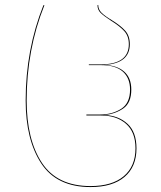

<svg xmlns="http://www.w3.org/2000/svg" viewBox="-20 -749 653 778"><path d="M84 -342Q84 -548 156 -728H160Q88 -548 88 -342Q88 -183 150 -89Q212 5 347 5Q434 5 481.5 -35Q529 -75 529 -148Q529 -214 490.5 -247.5Q452 -281 390 -281H330V-285H386Q435 -285 471 -308Q507 -331 507 -386Q507 -433 477.5 -459Q448 -485 390 -485H340V-488H387Q502 -488 502 -570Q502 -603 483 -623.5Q464 -644 430 -665Q401 -684 388 -696.5Q375 -709 375 -728L378 -729Q378 -711 391.5 -697.5Q405 -684 432 -668Q468 -646 487 -625Q506 -604 506 -570Q506 -492 403 -486Q455 -484 483.5 -458.5Q512 -433 512 -386Q512 -332 479.5 -309.5Q447 -287 403 -283Q460 -281 496.5 -247.5Q533 -214 533 -148Q533 -73 484.5 -32Q436 9 347 9Q210 9 147 -87Q84 -183 84 -342Z"/></svg>

Font: FiraGO Four
Style: Regular
Weight: 100
Designer: bBox Type
Foundry: bBox Type GmbH
Version: Version 1.001